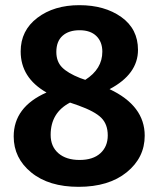

<svg xmlns="http://www.w3.org/2000/svg" viewBox="-20 -707 614 743"><path d="M404 -362Q540 -298 540 -182Q540 -97 470.5 -40.5Q401 16 284 16Q169 16 101 -39.5Q33 -95 33 -179Q33 -293 160 -349Q60 -406 60 -508Q60 -589 124.5 -638Q189 -687 287 -687Q385 -687 449.5 -641Q514 -595 514 -514Q514 -420 404 -362ZM198 -506Q198 -469 220 -446.5Q242 -424 290 -405L310 -398Q376 -440 376 -507Q376 -545 353 -567.5Q330 -590 288 -590Q246 -590 222 -568.5Q198 -547 198 -506ZM283 -299 251 -310Q176 -271 176 -185Q176 -140 206 -114Q236 -88 288 -88Q340 -88 368.5 -114Q397 -140 397 -183Q397 -226 372 -251Q347 -276 283 -299Z"/></svg>

Font: Fira Sans SemiBold
Style: Regular
Weight: 600
Designer: bBox Type GmbH & Carrois Corporate GbR & Edenspiekermann AG
Foundry: bBox Type GmbH & Carrois Corporate GbR & Edenspiekermann AG
Version: Version 4.301;PS 004.301;hotconv 1.0.88;makeotf.lib2.5.64775